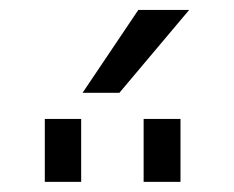

<svg xmlns="http://www.w3.org/2000/svg" viewBox="-20 -977 471 387"><path d="M220.7 -790H146.5L258.8 -957H361.3ZM269.5 -610.4V-737.3H343.8V-610.4ZM70.3 -610.4V-737.3H143.6V-610.4Z"/></svg>

Font: Mgen+ 1c regular
Style: Regular
Weight: 400
Designer: [Source Han Sans]
Ryoko NISHIZUKA  (kana & ideographs); Paul D. Hunt (Latin, Greek & Cyrillic); Wenlong ZHANG  (bopomofo
Version: Version 1.059.20150602